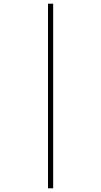

<svg xmlns="http://www.w3.org/2000/svg" viewBox="-20 -780 549 1040"><path d="M240 240V-760H268V240Z"/></svg>

Font: Noto Serif Georgian SemiCondensed Thin
Style: Regular
Weight: 100
Width: 4
Designer: Monotype Design Team, Akaki Razmadze
Foundry: Google LLC
Version: Version 2.003; ttfautohint (v1.8.4.7-5d5b)